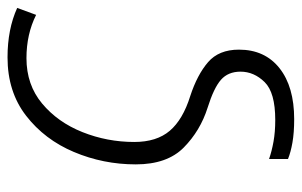

<svg xmlns="http://www.w3.org/2000/svg" viewBox="-162 -420 782 497"><g transform="rotate(-90 228.5 -171.0)"><path d="M169 200Q253 200 301 162Q349 124 349 57Q349 5 316.5 -23Q284 -51 229 -69Q168 -88 139 -122Q110 -156 110 -214Q110 -284 135.5 -348Q161 -412 209.5 -452.5Q258 -493 327 -493Q389 -493 439 -468L457 -517Q402 -542 329 -542Q240 -542 178 -494Q116 -446 84 -370Q52 -294 52 -210Q52 -129 95.5 -86Q139 -43 199 -24Q250 -8 271 10.5Q292 29 292 61Q292 96 265 123.5Q238 151 167 151Q136 151 111 146.5Q86 142 66 135V184Q83 191 108.5 195.5Q134 200 169 200Z"/></g></svg>

Font: Noto Sans UI Light
Style: Italic
Weight: 300
Italic angle: -12°
Designer: Monotype Design Team
Foundry: Monotype Imaging Inc.
Version: Version 1.901